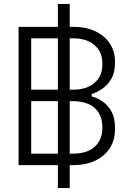

<svg xmlns="http://www.w3.org/2000/svg" viewBox="-20 -836 648 972"><path d="M74 0V-700H355Q415 -700 462 -678Q509 -656 535.5 -616.5Q562 -577 562 -525V-517Q562 -468 543 -436Q524 -404 497 -386Q470 -368 444 -360V-348Q470 -342 497.5 -323.5Q525 -305 543.5 -273Q562 -241 562 -192V-182Q562 -125 534.5 -84Q507 -43 459.5 -21.5Q412 0 352 0ZM138 -58H346Q421 -58 459.5 -93Q498 -128 498 -187V-195Q498 -254 459.5 -289Q421 -324 346 -324H138ZM138 -382H350Q419 -382 458.5 -416.5Q498 -451 498 -507V-517Q498 -573 458.5 -607.5Q419 -642 350 -642H138ZM333 116H273V-816H333Z"/></svg>

Font: Space Grotesk Frontify Light
Style: Regular
Weight: 300
Designer: Florian Karsten
Version: Version 2.000